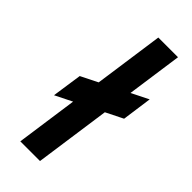

<svg xmlns="http://www.w3.org/2000/svg" viewBox="-227 -743 786 786"><g transform="rotate(45 165.5 -350.0)"><path d="M42 -231 313 -366 331 -496 61 -361ZM78 0H192L291 -700H177Z"/></g></svg>

Font: Unageo
Style: SemiBold-Italic
Weight: 600
Designer: Richard Sepsi
Foundry: Richard Sepsi
Version: Version 2.000